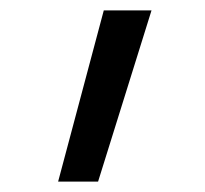

<svg xmlns="http://www.w3.org/2000/svg" viewBox="-20 -792 396 370"><path d="M92 -442 180 -772H272L169 -442Z"/></svg>

Font: Iosevka QP
Style: Regular
Weight: 400
Designer: Belleve Invis
Foundry: Belleve Invis
Version: Version 20.0.0; ttfautohint (v1.8.4)